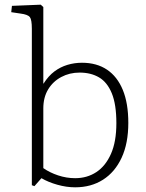

<svg xmlns="http://www.w3.org/2000/svg" viewBox="-20 -786 622 820"><path d="M127 9 116 5V-663Q116 -702 107.5 -713Q99 -724 68 -728L28 -734L31 -761L154 -766L165 -756V-429H166Q187 -462 212.5 -481Q238 -500 268 -509Q298 -518 330 -518Q393 -518 437 -488.5Q481 -459 504.5 -402Q528 -345 528 -261Q528 -174 499.5 -112.5Q471 -51 420 -18.5Q369 14 301 14Q264 14 225 3Q186 -8 157 -25ZM301 -25Q352 -25 391.5 -51Q431 -77 454 -129Q477 -181 477 -260Q477 -340 457.5 -387.5Q438 -435 403 -455.5Q368 -476 320 -476Q277 -476 241.5 -457Q206 -438 185.5 -404Q165 -370 165 -323V-68Q192 -49 228 -37Q264 -25 301 -25Z"/></svg>

Font: Literata 18pt ExtraLight
Style: Regular
Weight: 250
Designer: Latin by Veronika Burian and Jose Scaglione. Greek by Irene Vlachou. Cyrillic by Vera Evstafieva.
Foundry: TypeTogether
Version: Version 3.103;gftools[0.9.29]